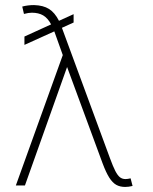

<svg xmlns="http://www.w3.org/2000/svg" viewBox="-20 -737 607 763"><path d="M272.5 -647.5 226.1 -626.5 226.6 -625 417 -108.4Q429.2 -75.2 438.2 -57.6Q447.3 -40 456.5 -32.7Q465.8 -25.4 478.5 -25.4Q487.3 -25.4 499 -28.3L506.8 2Q491.2 5.9 477.5 5.9Q457 5.9 442.1 -2.4Q427.2 -10.7 414.3 -31Q401.4 -51.3 387.7 -87.9L246.6 -470.7L79.1 0H43L229.5 -518.1L195.8 -612.3L77.1 -558.6V-591.8L183.1 -640.1Q169.9 -665 151.6 -675.8Q133.3 -686.5 106.4 -686.5Q93.3 -686.5 75.2 -681.6L68.4 -710.9Q90.3 -716.8 115.2 -716.8Q151.9 -715.8 174.8 -701.4Q197.8 -687 214.4 -654.3L272.5 -680.7Z"/></svg>

Font: Pretendard Std Thin
Style: Regular
Weight: 100
Designer: Base glyphs from Inter by Rasmus Andersson; Hangeul glyphs from Noto Sans CJK(Source Han Sans) by Jang Soo-young and Kan
Foundry: Kil Hyung-jin
Version: Version 1.309